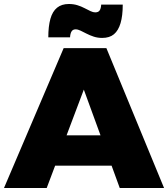

<svg xmlns="http://www.w3.org/2000/svg" viewBox="-28 -942 842 962"><path d="M291 -701H505L794 0H572L392 -493L206 0H-8ZM183 -264H588V-112H183ZM587 -919Q587 -863 576 -826Q565 -789 543 -770.5Q521 -752 484 -752Q461 -752 441.5 -758.5Q422 -765 405.5 -773.5Q389 -782 375.5 -788.5Q362 -795 351 -795Q337 -795 330.5 -784.5Q324 -774 323 -755H214Q214 -810 224.5 -847.5Q235 -885 258 -903.5Q281 -922 317 -922Q340 -922 359.5 -916Q379 -910 396 -901Q413 -892 426 -886Q439 -880 449 -880Q465 -880 471.5 -890Q478 -900 479 -919Z"/></svg>

Font: Alexandria ExtraBold
Style: Regular
Weight: 800
Designer: Mohamed Gaber
Foundry: Kief Type Foundry
Version: Version 5.100